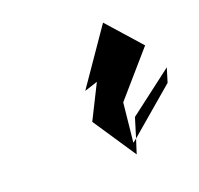

<svg xmlns="http://www.w3.org/2000/svg" viewBox="-91 -874 694 671"><g transform="rotate(-20 256.0 -538.5)"><path d="M216 -572 265 -588 202 -462 309 -302 326 -355 312 -344 327 -489 467 -650 356 -775ZM326 -355 348 -427 512 -552 496 -500Z"/></g></svg>

Font: bitstorm
Style: exextobl
Weight: 400
Version: Version 0.2